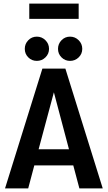

<svg xmlns="http://www.w3.org/2000/svg" viewBox="-20 -1049 599 1069"><path d="M422 0 388 -128H171L137 0H8L216 -667H344L552 0ZM195 -218H364L280 -535ZM185 -710Q157 -710 137.5 -729.5Q118 -749 118 -777Q118 -805 137.5 -825Q157 -845 185 -845Q213 -845 233 -825Q253 -805 253 -777Q253 -749 233 -729.5Q213 -710 185 -710ZM370 -710Q342 -710 322.5 -729.5Q303 -749 303 -777Q303 -805 322.5 -825Q342 -845 370 -845Q398 -845 418 -825Q438 -805 438 -777Q438 -749 418 -729.5Q398 -710 370 -710ZM143 -1029H418V-944H143Z"/></svg>

Font: Epunda Sans SemiBold
Style: Regular
Weight: 600
Designer: Simon Atzbach
Foundry: typofactur
Version: Version 2.204; ttfautohint (v1.8.4.7-5d5b)